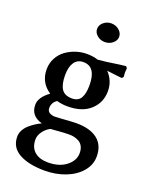

<svg xmlns="http://www.w3.org/2000/svg" viewBox="-162 -727 823 1053"><g transform="rotate(20 249.5 -201.0)"><path d="M127 97.2Q127 143.6 155.5 168.2Q184.1 192.9 233.9 192.9Q299.3 192.9 340.1 161.1Q380.9 129.4 380.9 85Q380.9 62 372.1 45.9Q363.3 29.8 348.9 22.2Q334.5 14.6 321 11.7Q307.6 8.8 293 8.8Q262.7 8.8 226.1 12.2Q219.7 12.7 206.1 13.9Q192.4 15.1 185.1 15.1Q161.1 26.9 144 50.3Q127 73.7 127 97.2ZM232.9 -439.9Q269.5 -439.9 297.9 -430.2Q343.8 -434.1 392.1 -441.9Q419.9 -446.3 457 -450.2L464.8 -440.9Q462.9 -423.3 462.9 -415Q462.9 -407.7 464.8 -390.1L457 -380.9Q449.2 -381.3 431.9 -383.5Q414.6 -385.7 409.2 -386.2Q370.1 -391.1 368.2 -391.1Q410.2 -346.7 410.2 -287.1Q410.2 -220.2 362.8 -176.5Q315.4 -132.8 230 -132.8Q197.3 -132.8 167 -141.1Q139.2 -122.6 139.2 -90.8Q139.2 -72.3 152.8 -64.2Q166.5 -56.2 185.1 -56.2Q189 -56.2 221.2 -58.1Q286.1 -63 308.1 -63Q388.2 -63 431.6 -29.1Q475.1 4.9 475.1 70.8Q475.1 119.6 441.7 158.9Q408.2 198.2 352.8 219.7Q297.4 241.2 231.9 241.2Q139.2 241.2 83.5 210.4Q27.8 179.7 27.8 116.2Q27.8 97.2 37.6 78.9Q47.4 60.5 63.7 46.1Q80.1 31.7 96.2 21.5Q112.3 11.2 129.9 2.9Q61 -16.1 61 -81.1Q61 -125 117.2 -166Q53.2 -208.5 53.2 -285.2Q53.2 -321.3 69.3 -351.3Q85.4 -381.3 111.6 -400.4Q137.7 -419.4 169.2 -429.7Q200.7 -439.9 232.9 -439.9ZM230 -391.1Q195.3 -391.1 177.2 -364.3Q159.2 -337.4 159.2 -290Q159.2 -236.3 177 -209.2Q194.8 -182.1 237.8 -182.1Q273.9 -182.1 289.1 -208Q304.2 -233.9 304.2 -282.2Q304.2 -391.1 230 -391.1ZM237.3 -587.9Q237.3 -610.4 256.3 -626.7Q275.4 -643.1 301.3 -643.1Q327.6 -643.1 346.9 -626.7Q366.2 -610.4 366.2 -587.9Q366.2 -566.4 346.9 -550.3Q327.6 -534.2 301.3 -534.2Q275.4 -534.2 256.3 -550.3Q237.3 -566.4 237.3 -587.9Z"/></g></svg>

Font: Linear Smooth
Style: Bold
Weight: 700
Designer: Philipp H. Poll, Flanker
Foundry: Philipp H. Poll, reworked by Flanker
Version: Version 1.061 | FøM Fix